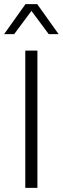

<svg xmlns="http://www.w3.org/2000/svg" viewBox="-34 -914 305 934"><path d="M89 0V-668H148V0ZM-14 -748 90 -894H147L251 -748H203L119 -861L35 -748Z"/></svg>

Font: Gantari Light
Style: Regular
Weight: 300
Designer: Anugrah Pasau
Foundry: Lafontype
Version: Version 1.000; ttfautohint (v1.8.3)